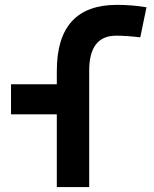

<svg xmlns="http://www.w3.org/2000/svg" viewBox="-20 -762 626 782"><path d="M211.4 0V-296.4H24.9V-418.9H211.4V-473.6Q211.4 -742.2 456.1 -742.2Q518.6 -742.2 576.7 -732.4L551.3 -609.9Q494.6 -616.7 453.1 -616.7Q343.3 -616.7 343.3 -474.6V0Z"/></svg>

Font: Cascadia Mono
Style: Bold
Weight: 700
Monospace: yes
Designer: Aaron Bell
Foundry: Saja Typeworks
Version: Version 2404.023; ttfautohint (v1.8.4)